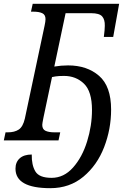

<svg xmlns="http://www.w3.org/2000/svg" viewBox="-39 -734 658 1004"><path d="M42 148Q42 114 64 94Q86 74 127 74Q126 129 146 162.5Q166 196 231 196Q295 196 343 142Q391 88 416.5 5.5Q442 -77 442 -159Q442 -256 400 -296.5Q358 -337 296 -337Q268 -337 252 -334.5Q236 -332 233 -331L188 -118Q182 -88 182 -81Q182 -58 199 -50Q216 -42 246 -42H276L267 0H-19L-10 -42H2Q37 -42 59 -56.5Q81 -71 91 -114L194 -599Q199 -622 199 -634Q199 -657 182 -665Q165 -673 135 -673H123L132 -714H584L553 -541H504Q509 -579 509 -599Q510 -632 495 -648.5Q480 -665 438 -665H304L245 -386Q281 -392 317 -392Q416 -392 479 -337.5Q542 -283 542 -161Q542 -59 505.5 35.5Q469 130 397 190Q325 250 224 250Q42 250 42 148Z"/></svg>

Font: Noto Serif Narrow
Style: Italic
Weight: 400
Width: 4
Italic angle: -12°
Designer: Monotype Design Team
Foundry: Monotype Imaging Inc.
Version: Version 1.001